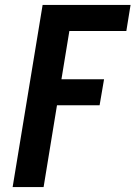

<svg xmlns="http://www.w3.org/2000/svg" viewBox="-20 -755 547 775"><path d="M31 0 152 -735H507L490 -630H260L228 -435H400L382 -330H210L156 0Z"/></svg>

Font: Iosevka Extrabold Oblique
Style: Regular
Weight: 800
Italic angle: -9°
Monospace: yes
Designer: Belleve Invis
Foundry: Belleve Invis
Version: Version 32.5.0; ttfautohint (v1.8.4)